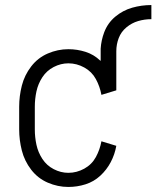

<svg xmlns="http://www.w3.org/2000/svg" viewBox="-20 -733 620 761"><path d="M251 8Q209 8 169.5 -9Q130 -26 103.5 -60.5Q77 -95 66.5 -136.5Q56 -178 56 -220V-310Q56 -352 66.5 -393.5Q77 -435 103.5 -469.5Q130 -504 169.5 -521Q209 -538 251 -538Q286 -538 319 -527.5Q352 -517 377 -493L379 -492V-530H441V-375L382 -357Q376 -390 360 -419.5Q344 -449 314 -465.5Q284 -482 251 -482Q221 -482 193 -467.5Q165 -453 148 -427Q131 -401 124.5 -371Q118 -341 118 -310V-220Q118 -189 124.5 -159Q131 -129 148 -103Q165 -77 193 -62.5Q221 -48 251 -48Q284 -48 314 -64.5Q344 -81 360 -110.5Q376 -140 382 -173L441 -155Q435 -121 419 -90.5Q403 -60 377.5 -36.5Q352 -13 319 -2.5Q286 8 251 8ZM379 -530V-531V-540Q381 -573 393 -605Q407 -642 437 -667Q467 -692 504 -702.5Q541 -713 580 -713V-657Q553 -657 527.5 -649.5Q502 -642 481 -624.5Q460 -607 450.5 -582Q441 -557 441 -530ZM379 -531V-534Z"/></svg>

Font: Iosevka SS01 Light
Style: Regular
Weight: 300
Monospace: yes
Designer: Belleve Invis
Foundry: Belleve Invis
Version: 2.3.3; ttfautohint (v1.8.3)